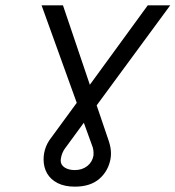

<svg xmlns="http://www.w3.org/2000/svg" viewBox="-20 -723 656 718"><path d="M143 -126.5Q143 -139.5 145 -150Q149.5 -175.5 164.5 -198.5L267 -338.5L135.5 -703H215.5L316 -406L532.5 -703H616.5L341.5 -329L387.5 -193.5Q395 -170 395 -149.5Q395 -140 393.5 -130Q385.5 -84 351.8 -54.5Q318 -25 260 -25Q222 -25 195.8 -38.2Q169.5 -51.5 156.2 -74.5Q143 -97.5 143 -126.5ZM207 -122.5Q207 -106 222 -96.5Q237 -87 260 -87Q287 -87 306 -101.8Q325 -116.5 329.5 -141Q329.5 -141.5 329.8 -150.8Q330 -160 327 -171.5L293.5 -264L222 -166.5Q217.5 -160.5 213.2 -150.2Q209 -140 207.5 -129Q207 -126.5 207 -122.5Z"/></svg>

Font: JuliaMono Italic
Style: Regular
Weight: 400
Italic angle: -9°
Monospace: yes
Designer: cormullion
Foundry: corm
Version: Version 0.049; ttfautohint (v1.8.4)